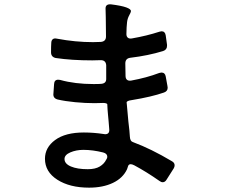

<svg xmlns="http://www.w3.org/2000/svg" viewBox="-20 -824 1040 884"><path d="M784 -63Q784 -56 780 -49L747 3Q740 15 729 15Q722 15 714 9Q654 -33 598 -63Q588 -68 582 -68Q573 -68 570 -60Q569 -55 565 -45Q546 -4 500 18Q454 40 390 40Q301 40 244 3.5Q187 -33 187 -93Q187 -145 234 -179.5Q281 -214 366 -214Q411 -214 457 -207L464 -206Q485 -206 483 -229L480 -266Q479 -279 477 -298.5Q475 -318 474 -344Q474 -346 469 -348Q464 -350 455 -350L415 -349Q373 -349 326 -353.5Q279 -358 245 -366Q223 -372 226 -394L229 -437Q230 -457 248 -457Q254 -457 257 -456Q325 -437 411 -437Q435 -437 446 -438Q469 -440 469 -460V-524Q467 -547 444 -547Q430 -546 405 -546Q310 -546 236 -557Q215 -562 215 -583Q215 -612 216 -625Q216 -638 223 -643.5Q230 -649 242 -646Q327 -630 408 -630Q432 -630 444 -631Q468 -633 468 -656L467 -745L466 -785Q466 -796 472.5 -800.5Q479 -805 491 -804Q539 -798 561 -790Q583 -782 583 -773Q583 -768 575 -753.5Q567 -739 565 -722Q564 -712 563 -698Q562 -684 562 -667Q562 -656 568.5 -650.5Q575 -645 587 -647Q656 -659 714 -678Q722 -680 724 -680Q740 -680 743 -661L749 -618V-613Q749 -595 731 -589Q663 -568 580 -558Q557 -555 557 -532Q557 -494 558 -475Q558 -462 565 -456.5Q572 -451 584 -453Q655 -466 713 -488Q721 -490 723 -490Q740 -490 743 -472L751 -428Q752 -425 752 -420Q752 -404 735 -398Q678 -378 586 -363Q563 -360 563 -352Q564 -349 564 -343Q568 -291 571 -265Q577 -217 578 -194Q579 -173 594 -169Q675 -139 771 -82Q784 -75 784 -63ZM471 -92Q474 -98 474 -102Q474 -117 455 -122Q407 -134 364 -134Q331 -134 304 -122.5Q277 -111 277 -92Q277 -70 306.5 -57.5Q336 -45 384 -45Q419 -45 439.5 -57.5Q460 -70 469 -89Z"/></svg>

Font: Shippori Gothic B2 Bold
Style: Regular
Weight: 700
Designer: FONTDASU
Foundry: FONTDASU / Google Inc. / but / Adobe
Version: Version 1.130